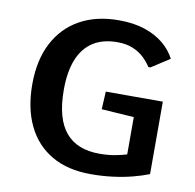

<svg xmlns="http://www.w3.org/2000/svg" viewBox="-81 -804 913 897"><g transform="rotate(10 375.5 -355.5)"><path d="M406.2 9.8Q296.9 9.8 220.7 -34.4Q144.5 -78.6 104.7 -160.9Q64.9 -243.2 64.9 -356.9Q64.9 -470.7 106.9 -552.2Q148.9 -633.8 226.8 -677.5Q304.7 -721.2 412.6 -721.2Q482.9 -721.2 535.9 -703.4Q588.9 -685.5 625.2 -655.3Q661.6 -625 681.6 -585.9L594.7 -529.8H585Q571.3 -551.8 549.8 -572.3Q528.3 -592.8 497.1 -606Q465.8 -619.1 422.9 -619.1Q354 -619.1 307.6 -589.1Q261.2 -559.1 237.8 -500.7Q214.4 -442.4 214.4 -357.4Q214.4 -287.6 228.5 -237.1Q242.7 -186.5 270.3 -154.3Q297.9 -122.1 337.9 -106.7Q377.9 -91.3 429.7 -91.3Q470.7 -91.3 503.2 -97.4Q535.6 -103.5 558.6 -110.8V-287.6L404.8 -297.9L409.2 -382.3H679.7V-38.6Q645 -24.9 602.3 -13.9Q559.6 -2.9 510.3 3.4Q460.9 9.8 406.2 9.8Z"/></g></svg>

Font: Comme SemiBold
Style: Regular
Weight: 600
Version: Version 1.000;gftools[0.9.27]